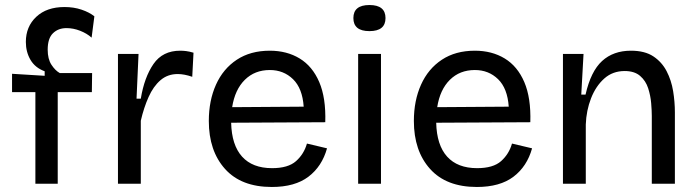

<svg xmlns="http://www.w3.org/2000/svg" viewBox="-20 -732 2781 765"><path d="M121 0V-365H28V-438L158 -430V-448Q120 -462 101.5 -493.5Q83 -525 83 -565Q83 -626 124.5 -665Q166 -704 237 -704Q274 -704 305 -693.5Q336 -683 356 -667L345 -582Q326 -599 299 -609.5Q272 -620 245 -620Q212 -620 191 -599.5Q170 -579 170 -534Q170 -497 185 -474Q200 -451 218 -441H347L346 -365H210V0Z M450 0V-517H532L524 -339H541Q555 -424 591.5 -477Q628 -530 698 -530Q709 -530 721.5 -528.5Q734 -527 751 -522L746 -426Q714 -437 688 -437Q648 -437 619.5 -412.5Q591 -388 572 -345.5Q553 -303 541 -251V0Z M1063 13Q941 13 876.5 -59Q812 -131 812 -250Q812 -331 840.5 -394.5Q869 -458 923.5 -494Q978 -530 1055 -530Q1123 -530 1174 -499Q1225 -468 1252 -405Q1279 -342 1276 -245L901 -243Q903 -154 944.5 -108Q986 -62 1064 -62Q1128 -62 1159.5 -90Q1191 -118 1203 -160L1283 -141Q1263 -69 1209 -28Q1155 13 1063 13ZM1055 -453Q995 -453 955.5 -414Q916 -375 905 -305L1190 -307Q1185 -380 1147.5 -416.5Q1110 -453 1055 -453Z M1407 0V-517H1498V0ZM1452 -608Q1388 -608 1388 -660Q1388 -712 1452 -712Q1516 -712 1516 -660Q1516 -608 1452 -608Z M1880 13Q1758 13 1693.5 -59Q1629 -131 1629 -250Q1629 -331 1657.5 -394.5Q1686 -458 1740.5 -494Q1795 -530 1872 -530Q1940 -530 1991 -499Q2042 -468 2069 -405Q2096 -342 2093 -245L1718 -243Q1720 -154 1761.5 -108Q1803 -62 1881 -62Q1945 -62 1976.5 -90Q2008 -118 2020 -160L2100 -141Q2080 -69 2026 -28Q1972 13 1880 13ZM1872 -453Q1812 -453 1772.5 -414Q1733 -375 1722 -305L2007 -307Q2002 -380 1964.5 -416.5Q1927 -453 1872 -453Z M2223 0V-517H2305L2296 -355H2313Q2334 -448 2379 -489Q2424 -530 2494 -530Q2549 -530 2583 -507.5Q2617 -485 2636 -448.5Q2655 -412 2662 -369Q2669 -326 2669 -284V0H2577V-270Q2577 -291 2574.5 -321Q2572 -351 2562.5 -380.5Q2553 -410 2530.5 -429.5Q2508 -449 2469 -449Q2421 -449 2387.5 -419Q2354 -389 2335 -340.5Q2316 -292 2314 -236V0Z"/></svg>

Font: Bricolage Grotesque 10pt
Style: Regular
Weight: 400
Designer: Mathieu Triay
Foundry: Atelier Triay
Version: Version 1.000; ttfautohint (v1.8.4.7-5d5b);gftools[0.9.32]